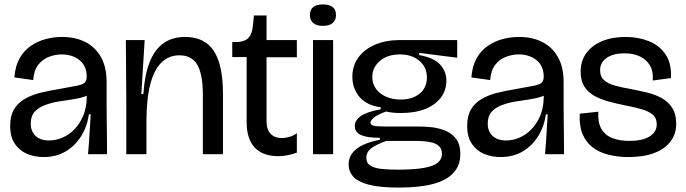

<svg xmlns="http://www.w3.org/2000/svg" viewBox="-20 -697 3100 868"><path d="M177 13Q136 13 102 -1.5Q68 -16 47 -47Q26 -78 26 -128Q26 -173 43 -202Q60 -231 90.5 -249Q121 -267 160.5 -277Q200 -287 244 -294Q301 -304 328 -309.5Q355 -315 363.5 -324Q372 -333 372 -350Q372 -399 339.5 -425Q307 -451 259 -451Q230 -451 201 -440Q172 -429 152.5 -403.5Q133 -378 130 -335L45 -347Q49 -399 69 -434Q89 -469 120 -490Q151 -511 187 -520.5Q223 -530 260 -530Q319 -530 364 -508Q409 -486 435.5 -440.5Q462 -395 462 -326V-228Q462 -190 462.5 -152Q463 -114 463.5 -76Q464 -38 464 0H378Q382 -45 384.5 -88.5Q387 -132 390 -180H382Q374 -125 347 -81.5Q320 -38 277 -12.5Q234 13 177 13ZM202 -62Q233 -62 263 -75Q293 -88 317 -113Q341 -138 356 -173.5Q371 -209 372 -254L373 -276L399 -285Q388 -269 363 -260.5Q338 -252 306 -247.5Q274 -243 241.5 -237.5Q209 -232 181 -221Q153 -210 136 -191Q119 -172 119 -138Q119 -104 140.5 -83Q162 -62 202 -62Z M551 0V-245L549 -516H634L619 -272H628Q634 -359 656.5 -416Q679 -473 719 -501.5Q759 -530 817 -530Q905 -530 946.5 -467Q988 -404 988 -273V0H897V-270Q897 -361 872 -404Q847 -447 791 -447Q743 -447 709.5 -414Q676 -381 659 -314.5Q642 -248 642 -144V0Z M1238 9Q1168 9 1131.5 -30Q1095 -69 1095 -145V-439H1030V-507H1056Q1090 -510 1105 -527.5Q1120 -545 1123 -579L1128 -627H1185V-516H1322V-438H1185V-150Q1185 -111 1203.5 -92Q1222 -73 1253 -73Q1271 -73 1289.5 -78.5Q1308 -84 1322 -95V-7Q1300 1 1279.5 5Q1259 9 1238 9Z M1395 0V-516H1486V0ZM1440 -580Q1411 -580 1396 -593Q1381 -606 1381 -629Q1381 -653 1396 -665Q1411 -677 1440 -677Q1469 -677 1484 -665Q1499 -653 1499 -628Q1499 -606 1484 -593Q1469 -580 1440 -580Z M1783 151Q1695 151 1645.5 137.5Q1596 124 1576 100.5Q1556 77 1556 47Q1556 5 1590.5 -23Q1625 -51 1697 -65V-74Q1640 -74 1612 -86.5Q1584 -99 1584 -127Q1584 -153 1610.5 -172Q1637 -191 1701 -203V-212Q1637 -221 1605 -259Q1573 -297 1573 -350Q1573 -400 1600 -437Q1627 -474 1675.5 -495Q1724 -516 1789 -516H2047V-436L1875 -458V-448Q1942 -436 1970 -405Q1998 -374 1998 -332Q1998 -290 1974 -257Q1950 -224 1904 -205Q1858 -186 1791 -186Q1773 -186 1758 -187.5Q1743 -189 1725 -193Q1685 -178 1670 -165Q1655 -152 1655 -143Q1655 -134 1664 -130.5Q1673 -127 1688.5 -126Q1704 -125 1722 -125H1878Q1895 -125 1925 -122.5Q1955 -120 1986.5 -109Q2018 -98 2039.5 -72.5Q2061 -47 2061 0Q2061 50 2030.5 84Q2000 118 1938.5 134.5Q1877 151 1783 151ZM1775 70Q1853 70 1897 62Q1941 54 1959.5 38Q1978 22 1978 -1Q1978 -23 1966 -35Q1954 -47 1935.5 -52Q1917 -57 1896 -58.5Q1875 -60 1855 -60H1726Q1675 -41 1655.5 -24.5Q1636 -8 1636 16Q1636 40 1654 51.5Q1672 63 1703.5 66.5Q1735 70 1775 70ZM1791 -247Q1845 -247 1877.5 -274Q1910 -301 1910 -347Q1910 -393 1876 -422Q1842 -451 1788 -451Q1732 -451 1697.5 -421.5Q1663 -392 1663 -349Q1663 -319 1679.5 -296Q1696 -273 1725 -260Q1754 -247 1791 -247Z M2243 13Q2202 13 2168 -1.5Q2134 -16 2113 -47Q2092 -78 2092 -128Q2092 -173 2109 -202Q2126 -231 2156.5 -249Q2187 -267 2226.5 -277Q2266 -287 2310 -294Q2367 -304 2394 -309.5Q2421 -315 2429.5 -324Q2438 -333 2438 -350Q2438 -399 2405.5 -425Q2373 -451 2325 -451Q2296 -451 2267 -440Q2238 -429 2218.5 -403.5Q2199 -378 2196 -335L2111 -347Q2115 -399 2135 -434Q2155 -469 2186 -490Q2217 -511 2253 -520.5Q2289 -530 2326 -530Q2385 -530 2430 -508Q2475 -486 2501.5 -440.5Q2528 -395 2528 -326V-228Q2528 -190 2528.5 -152Q2529 -114 2529.5 -76Q2530 -38 2530 0H2444Q2448 -45 2450.5 -88.5Q2453 -132 2456 -180H2448Q2440 -125 2413 -81.5Q2386 -38 2343 -12.5Q2300 13 2243 13ZM2268 -62Q2299 -62 2329 -75Q2359 -88 2383 -113Q2407 -138 2422 -173.5Q2437 -209 2438 -254L2439 -276L2465 -285Q2454 -269 2429 -260.5Q2404 -252 2372 -247.5Q2340 -243 2307.5 -237.5Q2275 -232 2247 -221Q2219 -210 2202 -191Q2185 -172 2185 -138Q2185 -104 2206.5 -83Q2228 -62 2268 -62Z M2822 13Q2773 13 2731 2.5Q2689 -8 2659 -31Q2629 -54 2613.5 -91.5Q2598 -129 2601 -183L2685 -192Q2682 -143 2699 -114Q2716 -85 2749 -72.5Q2782 -60 2825 -60Q2884 -60 2916.5 -80Q2949 -100 2949 -135Q2949 -163 2931 -178.5Q2913 -194 2881.5 -203Q2850 -212 2809 -220Q2769 -228 2732 -238Q2695 -248 2666.5 -264Q2638 -280 2621.5 -306Q2605 -332 2605 -373Q2605 -421 2630 -456Q2655 -491 2701 -510.5Q2747 -530 2808 -530Q2865 -530 2913 -511Q2961 -492 2989 -451Q3017 -410 3013 -344L2931 -333Q2934 -376 2917.5 -402.5Q2901 -429 2871.5 -442.5Q2842 -456 2803 -456Q2753 -456 2723 -435.5Q2693 -415 2693 -380Q2693 -350 2711.5 -334Q2730 -318 2762 -309.5Q2794 -301 2834 -294Q2870 -287 2905.5 -278.5Q2941 -270 2970.5 -254Q3000 -238 3018.5 -210Q3037 -182 3037 -137Q3037 -91 3011 -57Q2985 -23 2937 -5Q2889 13 2822 13Z"/></svg>

Font: Bricolage Grotesque 96pt
Style: Regular
Weight: 400
Version: Version 1.001;gftools[0.9.33.dev8+g029e19f]